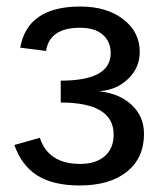

<svg xmlns="http://www.w3.org/2000/svg" viewBox="-20 -558 498 588"><path d="M224 10Q143 10 94.5 -20.5Q46 -51 24 -114L102 -136Q128 -56 226 -56Q273 -56 300.5 -79.5Q328 -103 328 -146Q328 -244 166 -244V-311Q319 -311 319 -395Q319 -431 294.5 -452Q270 -473 225 -473Q132 -473 121 -402L42 -412Q64 -538 226 -538Q307 -538 357.5 -499Q408 -460 408 -399Q408 -351 373 -317Q338 -283 287 -279V-278Q347 -271 384 -236Q421 -201 421 -148Q421 -74 368.5 -32Q316 10 224 10Z"/></svg>

Font: Libra Sans
Style: Regular
Weight: 400
Foundry: Context Ltd
Version: Version 1.002